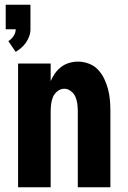

<svg xmlns="http://www.w3.org/2000/svg" viewBox="-20 -787 540 807"><path d="M46 -569 15 -614Q28 -622 37 -635.5Q46 -649 46 -664H4V-767H108V-664Q108 -649 103 -635Q98 -621 89.5 -608.5Q81 -596 70 -586.5Q59 -577 46 -569ZM56 0V-520H193V-446Q200 -463 211 -478.5Q222 -494 237 -505.5Q252 -517 270.5 -522.5Q289 -528 308 -528Q331 -528 353.5 -519.5Q376 -511 392 -494Q408 -477 418 -456Q428 -435 434 -412.5Q440 -390 442 -366.5Q444 -343 444 -320V0H307V-320Q307 -335 305 -350.5Q303 -366 297 -380Q291 -394 278 -404Q265 -414 250 -414Q235 -414 222 -404Q209 -394 203 -380Q197 -366 195 -350.5Q193 -335 193 -320V0Z"/></svg>

Font: Iosevka SS04 Heavy
Style: Regular
Weight: 900
Monospace: yes
Designer: Belleve Invis
Foundry: Belleve Invis
Version: Version 19.0.0; ttfautohint (v1.8.4)